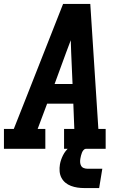

<svg xmlns="http://www.w3.org/2000/svg" viewBox="-24 -755 644 974"><path d="M-4 0V-101H46L103 -245L296 -735H434L475 -101H512V0H301V-101H353L348 -229H215L167 -101H206V0ZM344 -329 337 -490Q337 -505 336 -520.5Q335 -536 335 -551Q329 -536 323.5 -520.5Q318 -505 312 -490L253 -329ZM479 199H404Q386 199 369 196.5Q352 194 336 188Q320 182 307.5 171.5Q295 161 287.5 146.5Q280 132 278.5 114.5Q277 97 280 79Q284 56 295.5 33Q307 10 326.5 -7Q346 -24 370 -31Q394 -38 418 -38L412 0Q405 0 399.5 6.5Q394 13 391.5 20Q389 27 387 34Q385 41 384 48Q382 58 382.5 68Q383 78 387.5 86Q392 94 401 97.5Q410 101 420 101H495Z"/></svg>

Font: Iosevka Slab Extended Oblique
Style: Bold
Weight: 700
Width: 7
Italic angle: -9°
Monospace: yes
Designer: Belleve Invis
Foundry: Belleve Invis
Version: Version 11.1.1; ttfautohint (v1.8.3)